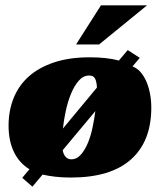

<svg xmlns="http://www.w3.org/2000/svg" viewBox="-20 -655 615 717"><path d="M264 -489 357 -635H529L350 -489ZM315 -441Q379 -441 424 -429L457 -468L502 -439L475 -407Q493 -400 506 -384.5Q519 -369 527.5 -348.5Q536 -328 540.5 -303.5Q545 -279 545 -253Q545 -127 469 -59.5Q393 8 245 8Q213 8 187 5Q161 2 139 -3L101 42L63 9L90 -23Q52 -46 32 -87.5Q12 -129 12 -186Q12 -242 31 -289Q50 -336 87.5 -369.5Q125 -403 182 -422Q239 -441 315 -441ZM313 -373Q291 -373 274 -353.5Q257 -334 245 -304.5Q233 -275 225.5 -240Q218 -205 215 -175L342 -328Q341 -350 335 -361.5Q329 -373 313 -373ZM247 -60Q266 -60 281 -76.5Q296 -93 307 -118.5Q318 -144 325 -176Q332 -208 336 -240L214 -94Q221 -60 247 -60Z"/></svg>

Font: Racing Sans One
Style: Regular
Weight: 400
Designer: Pablo Impallari, Rodrigo Fuenzalida
Foundry: Pablo Impallari, Rodrigo Fuenzalida
Version: Version 1.001; ttfautohint (v0.8) -G 200 -r 50